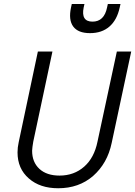

<svg xmlns="http://www.w3.org/2000/svg" viewBox="-20 -953 688 978"><path d="M69.3 -176.8Q69.3 -202.1 75.2 -228.5L172.9 -690.4H247.1L149.4 -231.4Q144.5 -203.1 143.6 -185.5Q143.6 -127 180.7 -92.8Q217.8 -58.6 283.2 -58.6Q357.4 -58.6 409.2 -104.5Q460 -149.4 476.6 -231.4L575.2 -690.4H648.4L548.8 -224.6Q527.3 -121.1 454.1 -56.6Q381.8 5.9 276.4 5.9Q183.6 5.9 127 -43.9Q69.3 -93.8 69.3 -176.8ZM341.8 -915 345.7 -932.6H410.2L406.2 -915Q391.6 -842.8 451.2 -842.8Q510.7 -842.8 525.4 -915L529.3 -932.6H593.8L589.8 -915Q576.2 -851.6 537.6 -817.9Q499 -784.2 438.5 -784.2Q377.9 -784.2 353 -817.9Q328.1 -851.6 341.8 -915Z"/></svg>

Font: Dinish
Style: Italic
Weight: 400
Italic angle: -12°
Designer: Bert Driehuis
Foundry: Playbeing
Version: Version 3.002; git-62d0f29-release